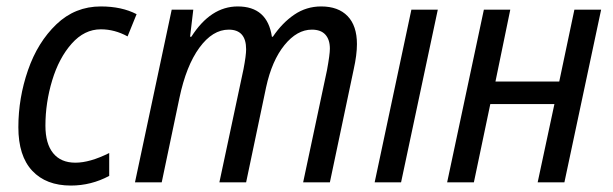

<svg xmlns="http://www.w3.org/2000/svg" viewBox="-20 -566 1903 596"><path d="M37 -171Q37 -262 67 -348.5Q97 -435 155 -490.5Q213 -546 293 -546Q358 -546 404 -522L376 -453Q336 -475 293 -475Q242 -475 202.5 -430.5Q163 -386 142 -316.5Q121 -247 121 -176Q121 -120 145 -90.5Q169 -61 214 -61Q259 -61 319 -91V-20Q263 10 200 10Q123 10 80 -36Q37 -82 37 -171Z M513 -536H580L570 -452H574Q634 -546 718 -546Q810 -546 824 -452H827Q856 -495 893.5 -520.5Q931 -546 977 -546Q1030 -546 1059 -516Q1088 -486 1088 -429Q1088 -396 1078 -351L1004 0H921L995 -348Q1004 -397 1004 -415Q1004 -443 990 -458.5Q976 -474 948 -474Q902 -474 863 -426Q824 -378 806 -295L744 0H661L736 -352Q744 -394 744 -413Q744 -474 690 -474Q640 -474 599 -418Q558 -362 537 -262L482 0H399Z M1257 -536H1339L1225 0H1143Z M1482 -536H1564L1518 -313H1716L1763 -536H1846L1732 0H1649L1701 -243H1502L1451 0H1368Z"/></svg>

Font: Noto Sans UI Narrow
Style: Italic
Weight: 400
Width: 4
Italic angle: -12°
Designer: Monotype Design Team
Foundry: Monotype Imaging Inc.
Version: Version 1.001